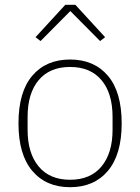

<svg xmlns="http://www.w3.org/2000/svg" viewBox="-20 -768 584 800"><path d="M272 12Q172 12 114.5 -56Q57 -124 57 -254Q57 -385 114.5 -452.5Q172 -520 272 -520Q372 -520 429.5 -452.5Q487 -385 487 -254Q487 -124 429.5 -56Q372 12 272 12ZM272 -19Q357 -19 403 -74.5Q449 -130 449 -227V-281Q449 -379 403 -434Q357 -489 272 -489Q187 -489 141 -434Q95 -379 95 -281V-227Q95 -130 141 -74.5Q187 -19 272 -19ZM294 -748 418 -613 397 -597 273 -722 149 -597 128 -613 252 -748Z"/></svg>

Font: IBM Plex Sans Hebrew ExtraLight
Style: Regular
Weight: 200
Designer: Mike Abbink, Paul van der Laan, Pieter van Rosmalen, Yanek Iontef
Foundry: Bold Monday
Version: Version 1.2